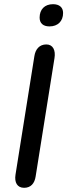

<svg xmlns="http://www.w3.org/2000/svg" viewBox="-20 -889 321 916"><path d="M95 7C127 7 145 -14 150 -47L240 -612C246 -649 233 -677 201 -677C168 -677 149 -654 144 -621L54 -56C48 -19 62 7 95 7ZM216 -763C256 -763 281 -788 281 -827C281 -854 263 -869 233 -869C193 -869 169 -844 169 -805C169 -778 186 -763 216 -763Z"/></svg>

Font: SN Pro Medium
Style: Italic
Weight: 400
Italic angle: -9°
Designer: Tobias Whetton
Foundry: Supernotes
Version: Version 1.001;Glyphs 3.2 (3249)